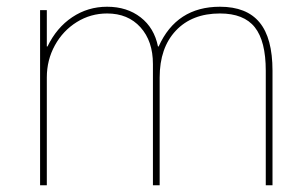

<svg xmlns="http://www.w3.org/2000/svg" viewBox="-20 -550 908 570"><path d="M99 -520H119V-412H121Q148 -468 194.5 -499Q241 -530 298 -530Q357 -530 397.5 -498.5Q438 -467 449 -412H451Q504 -530 633 -530Q712 -530 750.5 -483.5Q789 -437 789 -340V0H769V-340Q769 -428 736.5 -469Q704 -510 633 -510Q550 -510 502 -459Q454 -408 454 -320V0H434V-360Q434 -428 397 -469Q360 -510 298 -510Q249 -510 208 -484.5Q167 -459 143 -415.5Q119 -372 119 -320V0H99Z"/></svg>

Font: Enso Thin
Style: Regular
Weight: 100
Designer: Coji Morishita
Foundry: UNDERFOREST DESIGN
Version: Version 1.000